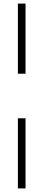

<svg xmlns="http://www.w3.org/2000/svg" viewBox="-20 -828 242 1068"><path d="M79.5 -418V-808H122V-418ZM79.5 220V-170H122V220Z"/></svg>

Font: Encode Sans Cnd XLt
Style: Regular
Weight: 200
Width: 3
Designer: Multiple Designers
Foundry: Impallari Type
Version: Version 3.002; ttfautohint (v1.8.3) -l 8 -r 50 -G 200 -x 14 